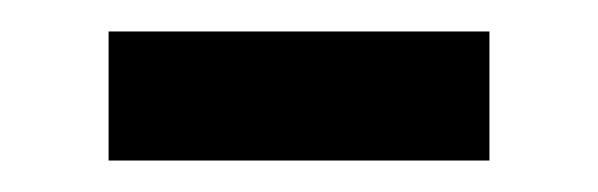

<svg xmlns="http://www.w3.org/2000/svg" viewBox="-20 -358 380 122"><path d="M49 -338H291V-256H49Z"/></svg>

Font: ltamil05
Style: Book
Weight: 400
Designer: Jelle Bosma - Monotype Design Team
Foundry: Monotype Imaging Inc.
Version: Version 2.003